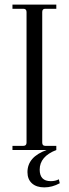

<svg xmlns="http://www.w3.org/2000/svg" viewBox="-20 -650 298 832"><path d="M235 127 239 144Q206 162 172 162Q138 162 118.5 144.5Q99 127 99 96Q99 30 182 0H34V-18H81Q95 -18 95 -32V-598Q95 -612 81 -612H34V-630H224V-612H176Q163 -612 163 -598V-32Q163 -18 176 -18H224V0Q152 28 152 85Q152 135 200 135Q220 135 235 127Z"/></svg>

Font: Arapey Thin
Style: Regular
Weight: 100
Designer: Eduardo Rodriguez Tunni
Foundry: Eduardo Rodriguez Tunni
Version: Version 4.000;hotconv 1.0.109;makeotfexe 2.5.65596